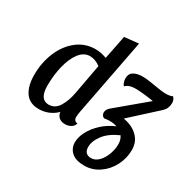

<svg xmlns="http://www.w3.org/2000/svg" viewBox="-192 -914 1326 1315"><g transform="rotate(30 471.0 -256.0)"><path d="M420 -62Q420 -30 450 -27Q444 -4 423.5 8Q403 20 377 20Q349 20 330.5 5Q312 -10 309 -37Q282 -10 246.5 5Q211 20 170 20Q97 20 62 -30.5Q27 -81 27 -169Q27 -266 62 -349Q97 -432 160 -481Q223 -530 303 -530Q327 -530 347.5 -526Q368 -522 393 -513L430 -700L542 -712L425 -104Q420 -74 420 -62ZM296 -470Q247 -470 212.5 -424.5Q178 -379 160 -305.5Q142 -232 142 -150Q142 -40 214 -40Q264 -40 293 -87.5Q322 -135 334 -201L378 -439Q359 -454 337 -462Q315 -470 296 -470ZM942 -472Q942 -429 912 -401L708 -215Q779 -203 821.5 -161.5Q864 -120 864 -56Q864 10 833.5 69Q803 128 750 164Q697 200 633 200Q566 200 532.5 169.5Q499 139 499 92Q499 51 523 5.5Q547 -40 590.5 -80Q634 -120 691 -144Q664 -153 633 -153Q619 -153 591 -149Q582 -151 575 -160.5Q568 -170 568 -183Q568 -207 592 -227L820 -418Q790 -424 745.5 -428.5Q701 -433 675 -433Q650 -433 631.5 -427Q613 -421 598 -406Q580 -429 580 -461Q580 -497 607 -513Q634 -529 678 -529Q704 -529 735.5 -524Q767 -519 773 -518Q839 -506 870 -506Q905 -506 924 -516Q942 -498 942 -472ZM764 -43Q764 -79 746 -105Q669 -71 631.5 -21.5Q594 28 594 75Q594 103 608 117.5Q622 132 648 132Q681 132 707.5 105Q734 78 749 37Q764 -4 764 -43Z"/></g></svg>

Font: Sansita
Style: Italic
Weight: 400
Italic angle: -11°
Designer: Pablo Cosgaya
Foundry: Omnibus-Type
Version: Version 1.006